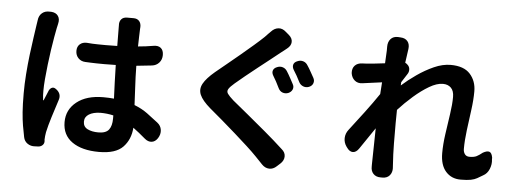

<svg xmlns="http://www.w3.org/2000/svg" viewBox="-54 -960 3107 1168"><g transform="rotate(5 1500.0 -376.0)"><path d="M218 -778Q247 -776 260 -757Q273 -738 266 -710Q265 -704 263 -696Q261 -688 260 -683Q256 -663 249.5 -627Q243 -591 236.5 -546.5Q230 -502 224.5 -455.5Q219 -409 215.5 -367.5Q212 -326 212 -296Q212 -281 212.5 -268.5Q213 -256 215 -242Q215 -237 217 -237Q219 -237 220 -241Q225 -254 233 -272Q241 -290 245 -301Q253 -315 264.5 -318.5Q276 -322 289 -311L292 -309Q322 -284 310 -248Q292 -193 275.5 -140Q259 -87 250 -46Q248 -36 246.5 -21.5Q245 -7 245 1L246 8Q247 23 237.5 33Q228 43 213 45L190 46Q165 48 145 34.5Q125 21 120 -4Q113 -38 107 -73Q101 -108 97.5 -154.5Q94 -201 94 -269Q94 -326 98.5 -387Q103 -448 110 -505.5Q117 -563 124 -610Q131 -657 135 -686Q137 -696 138 -705.5Q139 -715 140 -719Q143 -748 162 -764Q181 -780 210 -778ZM649 -183Q611 -192 569 -192Q526 -191 500 -175Q474 -159 474 -130Q474 -99 500.5 -85.5Q527 -72 567 -72Q613 -72 631 -95.5Q649 -119 649 -163ZM720 -783Q743 -783 755 -769Q767 -755 766 -732Q766 -730 765.5 -728Q765 -726 765 -718Q764 -701 763.5 -674Q763 -647 762 -614Q786 -616 809 -619Q832 -622 856 -626Q884 -631 900.5 -617.5Q917 -604 917 -575Q917 -547 900 -528Q883 -509 856 -506L762 -496Q763 -426 766.5 -366.5Q770 -307 772 -257Q818 -239 852 -214Q886 -189 919 -163Q941 -146 944.5 -120Q948 -94 932 -69Q917 -46 895 -43.5Q873 -41 852 -59Q832 -76 813.5 -91Q795 -106 777 -119Q772 -47 727.5 -0.5Q683 46 581 46Q477 46 417 4Q357 -38 357 -117Q357 -193 417 -240.5Q477 -288 579 -288Q613 -288 644 -285Q642 -331 640 -384Q638 -437 637 -490L566 -489Q536 -489 518 -489.5Q500 -490 485 -490.5Q470 -491 451 -492Q425 -493 408 -510.5Q391 -528 391 -555Q391 -581 407.5 -595.5Q424 -610 450 -609Q469 -607 484 -606.5Q499 -606 517.5 -605.5Q536 -605 566 -605L636 -606L635 -717Q635 -728 635 -727.5Q635 -727 635 -731Q633 -754 645 -768.5Q657 -783 681 -783Z M1615 -562Q1633 -570 1650.5 -564.5Q1668 -559 1678 -542Q1689 -525 1701 -502.5Q1713 -480 1719 -469Q1729 -452 1722.5 -436Q1716 -420 1698 -412Q1680 -405 1663 -411Q1646 -417 1637 -435Q1629 -452 1617 -474.5Q1605 -497 1597 -509Q1587 -526 1592 -540.5Q1597 -555 1615 -562ZM1736 -609Q1754 -617 1771.5 -611.5Q1789 -606 1799 -589Q1810 -573 1822 -551Q1834 -529 1841 -517Q1850 -501 1844.5 -484.5Q1839 -468 1820 -460Q1802 -453 1785 -459.5Q1768 -466 1759 -482Q1751 -499 1738.5 -521Q1726 -543 1718 -555Q1708 -572 1712.5 -587Q1717 -602 1736 -609ZM1670 -764Q1692 -745 1691 -722Q1690 -699 1667 -681Q1662 -677 1649.5 -667Q1637 -657 1630 -652Q1606 -633 1571.5 -605.5Q1537 -578 1499 -548.5Q1461 -519 1426.5 -490.5Q1392 -462 1367 -441Q1340 -418 1331.5 -403.5Q1323 -389 1332.5 -375Q1342 -361 1369 -337Q1407 -306 1461 -261.5Q1515 -217 1574.5 -167Q1634 -117 1687 -68Q1709 -50 1709 -25.5Q1709 -1 1688 19L1667 38Q1646 58 1621 57Q1596 56 1576 35Q1571 29 1556 14Q1541 -1 1532 -11Q1509 -35 1473 -68Q1437 -101 1394.5 -138.5Q1352 -176 1310 -212Q1268 -248 1233 -277Q1183 -320 1168.5 -354Q1154 -388 1173 -422.5Q1192 -457 1242 -499Q1271 -523 1309 -554Q1347 -585 1387 -618.5Q1427 -652 1463.5 -683.5Q1500 -715 1525 -739Q1534 -749 1545 -760Q1556 -771 1559 -774Q1579 -796 1603.5 -798.5Q1628 -801 1650 -781Z M2272 -721Q2272 -736 2272 -739Q2272 -742 2272 -742Q2272 -742 2272 -745Q2272 -774 2288 -792Q2304 -810 2333 -809L2348 -808Q2377 -807 2391.5 -789Q2406 -771 2402 -742L2390 -657Q2401 -652 2409 -642Q2418 -631 2418 -616.5Q2418 -602 2410 -590L2376 -537L2375 -517Q2414 -552 2463.5 -586.5Q2513 -621 2565.5 -644.5Q2618 -668 2667 -668Q2748 -668 2786 -625.5Q2824 -583 2824 -520Q2824 -468 2815.5 -405.5Q2807 -343 2799 -280.5Q2791 -218 2791 -166Q2791 -147 2800.5 -134Q2810 -121 2829 -121Q2857 -121 2872.5 -129Q2888 -137 2908 -153Q2933 -167 2947.5 -162Q2962 -157 2967 -128V-117Q2971 -88 2959 -58.5Q2947 -29 2922 -16Q2902 -4 2887 4.5Q2872 13 2849.5 17.5Q2827 22 2787 22Q2731 22 2696.5 -17Q2662 -56 2662 -129Q2662 -183 2671 -246Q2680 -309 2689 -369.5Q2698 -430 2698 -475Q2698 -512 2679.5 -530.5Q2661 -549 2630 -549Q2593 -549 2547 -522Q2501 -495 2453.5 -453.5Q2406 -412 2365 -367L2364 -286Q2364 -225 2364.5 -161Q2365 -97 2370 -26Q2371 -13 2370.5 -14.5Q2370 -16 2371 -13Q2372 15 2356.5 33Q2341 51 2313 51H2301Q2273 51 2257 34Q2241 17 2242 -11Q2242 -14 2242 -12.5Q2242 -11 2242 -23L2246 -244L2157 -113Q2140 -88 2119.5 -88Q2099 -88 2082 -113L2079 -117Q2062 -141 2063 -169Q2064 -197 2082 -220Q2123 -273 2170.5 -336Q2218 -399 2255 -454L2260 -526L2141 -510Q2113 -506 2094 -522Q2075 -538 2071 -566Q2069 -595 2085 -612Q2101 -629 2130 -630Q2133 -630 2131 -630Q2129 -630 2131.5 -630Q2134 -630 2152 -631Q2178 -633 2208 -636Q2238 -639 2268 -643Z"/></g></svg>

Font: Chiron GoRound TC
Style: Bold
Weight: 700
Designer: Ryoko NISHIZUKA 西塚涼子 (kana, bopomofo & ideographs); Paul D. Hunt (Latin, Greek & Cyrillic); Sandoll Communications 산돌커뮤니
Foundry: Adobe
Version: Version 1.000;hotconv 1.1.1;makeotfexe 2.6.0